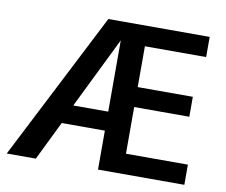

<svg xmlns="http://www.w3.org/2000/svg" viewBox="-72 -718 947 806"><g transform="rotate(10 401.5 -315.0)"><path d="M327 -630H759V-544H498V-370H733V-285H498V-86H762V0H394V-166H210L129 0H5ZM394 -551 245 -247H394Z"/></g></svg>

Font: Mukta Mahee Medium
Style: Regular
Weight: 500
Designer: Shuchita Grover, Noopur Datye, Girish Dalvi, Yashodeep Gholap
Foundry: Ek Type
Version: Version 2.538;PS 1.000;hotconv 16.6.51;makeotf.lib2.5.65220;